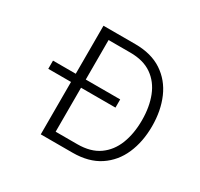

<svg xmlns="http://www.w3.org/2000/svg" viewBox="-142 -844 1061 1021"><g transform="rotate(30 388.5 -333.5)"><path d="M491.7 -372.1V-321.8H79.1V-372.1ZM710 -333.5Q710 -237.8 677.2 -162.6Q644.5 -87.4 578.6 -43.7Q512.7 0 413.6 0H218.8V-667H413.6Q512.7 -667 578.6 -623.3Q644.5 -579.6 677.2 -504.2Q710 -428.7 710 -333.5ZM647.5 -333.5Q647.5 -415.5 622.6 -479Q597.7 -542.5 546.1 -578.6Q494.6 -614.7 413.6 -614.7H280.3V-51.8H413.6Q494.6 -51.8 546.1 -88.1Q597.7 -124.5 622.6 -188Q647.5 -251.5 647.5 -333.5Z"/></g></svg>

Font: Estedad-FD Light
Style: Regular
Weight: 300
Designer: Amin Abedi
Version: Version 7.3